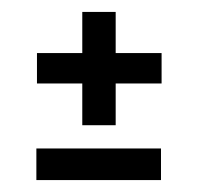

<svg xmlns="http://www.w3.org/2000/svg" viewBox="-20 -504 332 322"><path d="M118 -294V-364H42V-415H118V-484H174V-415H251V-364H174V-294ZM41 -202V-255H250V-202Z"/></svg>

Font: Bricolage Grotesque 96pt Condensed ExtraLight
Style: Regular
Weight: 200
Width: 3
Designer: Mathieu Triay
Foundry: Atelier Triay
Version: Version 1.001; ttfautohint (v1.8.4.7-5d5b);gftools[0.9.33.de